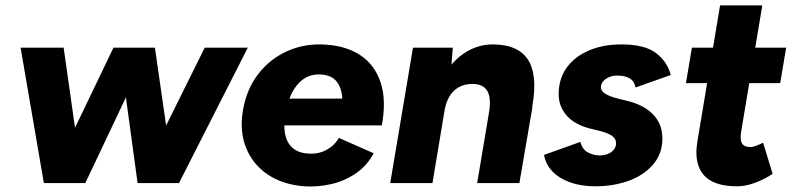

<svg xmlns="http://www.w3.org/2000/svg" viewBox="-20 -676 2927 709"><path d="M142 0 56 -500H215L286 0ZM159 0 399 -500H532L295 0ZM488 0 420 -500H552L624 0ZM488 0 736 -500H895L641 0Z M1104 12Q1025 6 969.5 -31Q914 -68 889 -129.5Q864 -191 877 -268Q890 -346 933.5 -402.5Q977 -459 1042.5 -488Q1108 -517 1185 -511Q1261 -506 1313 -470.5Q1365 -435 1386 -370Q1407 -305 1390 -213H1030Q1030 -178 1041 -155.5Q1052 -133 1072 -121.5Q1092 -110 1118 -109Q1156 -106 1186.5 -123Q1217 -140 1231 -167L1360 -110Q1334 -62 1291.5 -34Q1249 -6 1200 4.5Q1151 15 1104 12ZM1049 -312H1244Q1242 -351 1223 -375Q1204 -399 1164 -401Q1123 -403 1094 -379Q1065 -355 1049 -312Z M1421 0 1505 -500H1652L1645 -408L1577 0ZM1742 0 1785 -256 1946 -280 1898 0ZM1785 -256Q1792 -296 1787 -319.5Q1782 -343 1767.5 -354Q1753 -365 1729 -366Q1684 -367 1656.5 -341Q1629 -315 1621 -264L1574 -265Q1587 -344 1620 -399Q1653 -454 1699.5 -483Q1746 -512 1800 -512Q1892 -512 1929 -456.5Q1966 -401 1946 -286L1942 -256Z M2178 12Q2126 12 2085.5 -2.5Q2045 -17 2020 -43Q1995 -69 1989 -104L2123 -152Q2131 -123 2152 -112.5Q2173 -102 2194 -102Q2209 -102 2223 -107Q2237 -112 2246 -122.5Q2255 -133 2255 -147Q2255 -163 2241 -173.5Q2227 -184 2197 -192L2156 -202Q2100 -217 2071.5 -250.5Q2043 -284 2043 -328Q2043 -385 2072.5 -426Q2102 -467 2154.5 -489.5Q2207 -512 2275 -512Q2360 -512 2402 -480.5Q2444 -449 2457 -399L2327 -353Q2322 -377 2304.5 -387Q2287 -397 2258 -397Q2235 -397 2217 -384.5Q2199 -372 2199 -353Q2199 -341 2213.5 -331Q2228 -321 2258 -313L2298 -303Q2359 -288 2392.5 -252.5Q2426 -217 2426 -165Q2426 -107 2390.5 -67Q2355 -27 2299 -7.5Q2243 12 2178 12Z M2702 12Q2614 12 2578 -30.5Q2542 -73 2555 -152L2639 -656H2795L2717 -191Q2712 -160 2720 -146.5Q2728 -133 2751 -133Q2760 -133 2773 -138Q2786 -143 2798 -149L2833 -34Q2805 -15 2769.5 -1.5Q2734 12 2702 12ZM2513 -369 2535 -500H2883L2861 -369Z"/></svg>

Font: Figtree ExtraBold
Style: Italic
Weight: 800
Italic angle: -9.5°
Foundry: Erik Kennedy
Version: Version 2.001;gftools[0.9.30]